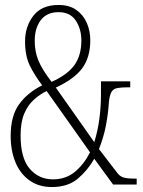

<svg xmlns="http://www.w3.org/2000/svg" viewBox="-20 -744 576 774"><path d="M189 10Q136 10 98.5 -17Q61 -44 42 -90.5Q23 -137 23 -196Q23 -276 56.5 -323Q90 -370 150 -400Q119 -441 100 -480Q81 -519 81 -577Q81 -637 114.5 -680.5Q148 -724 216 -724Q259 -724 287.5 -704Q316 -684 330 -651.5Q344 -619 344 -582Q344 -513 311.5 -469Q279 -425 205 -391L360 -171Q374 -215 380.5 -264.5Q387 -314 387 -360V-416H505V-392H495Q469 -392 453 -389Q437 -386 429.5 -373.5Q422 -361 419 -332Q416 -285 407 -238Q398 -191 379 -143L452 -48Q462 -34 476.5 -29Q491 -24 523 -24H531V0H436L360 -104Q334 -58 294 -24Q254 10 189 10ZM188 -414Q251 -442 279.5 -481Q308 -520 308 -581Q308 -627 285.5 -661Q263 -695 216 -695Q169 -695 144.5 -663Q120 -631 120 -579Q120 -536 135 -499.5Q150 -463 188 -414ZM193 -21Q245 -21 281.5 -51Q318 -81 343 -130L168 -377Q141 -364 117 -342.5Q93 -321 78 -286.5Q63 -252 63 -198Q63 -106 100 -63.5Q137 -21 193 -21Z"/></svg>

Font: Noto Serif Ethiopic ExtraCondensed ExtraLight
Style: Regular
Weight: 200
Width: 2
Designer: Monotype Design Team
Foundry: Monotype Imaging Inc.
Version: Version 2.102; ttfautohint (v1.8.4.7-5d5b)